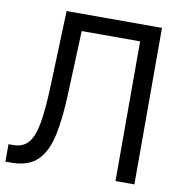

<svg xmlns="http://www.w3.org/2000/svg" viewBox="-81 -803 829 879"><g transform="rotate(10 333.0 -364.0)"><path d="M2 0V-81.1H23.4Q68.8 -81.1 94 -110.1Q119.1 -139.2 130.4 -204.1Q141.6 -269 145.5 -376L158.2 -727.5H601.6V0H513.7V-649.4H242.2L230.5 -359.4Q226.6 -245.1 210 -164.8Q193.4 -84.5 151.4 -42.2Q109.4 0 29.3 0Z"/></g></svg>

Font: Inter Tight
Style: Regular
Weight: 400
Designer: Rasmus Andersson
Foundry: rsms
Version: Version 3.002